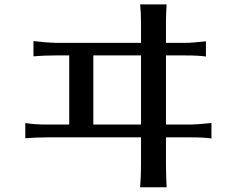

<svg xmlns="http://www.w3.org/2000/svg" viewBox="-20 -792 1040 849"><path d="M91.8 -180.7V-248Q131.8 -241.2 189.5 -241.2H286.1V-546.9H224.6Q177.7 -546.9 127.9 -543V-610.4Q183.6 -603.5 224.6 -602.5H603.5V-694.3Q603.5 -735.4 599.6 -772.5H716.8Q713.9 -733.4 713.9 -694.3V-602.5H799.8Q828.1 -602.5 890.6 -609.4V-542Q857.4 -546.9 799.8 -546.9H713.9V-241.2H824.2Q845.7 -241.2 915 -248V-179.7Q881.8 -184.6 824.2 -184.6H713.9V-63.5Q713.9 -19.5 716.8 36.1H599.6Q603.5 -13.7 603.5 -60.5V-184.6H189.5Q142.6 -184.6 91.8 -180.7ZM392.6 -241.2H603.5V-546.9H392.6Z"/></svg>

Font: GenEi LateMin v2
Style: Medium
Weight: 500
Designer: o_tamon (Modified)
Foundry: o_tamon / Adobe Systems Incorporated / FONT 910 / Philipp H. Poll
Version: Version 2.1;Original Version 1.004